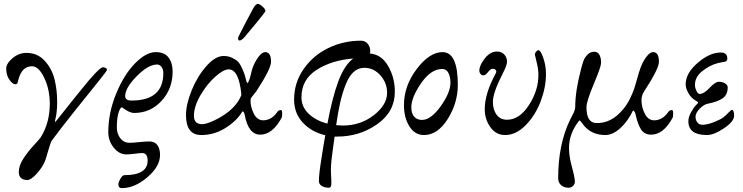

<svg xmlns="http://www.w3.org/2000/svg" viewBox="-20 -683 3833 991"><path d="M532 -322Q532 -317 485 -259Q438 -201 365 -109.5Q292 -18 247 43Q241 52 228 97.5Q215 143 212 149Q199 181 169.5 213.5Q140 246 122 246Q77 246 77 204Q77 173 99.5 137.5Q122 102 153.5 68Q185 34 190 26Q237 -49 237 -147Q237 -221 208.5 -281Q180 -341 145 -341Q92 -341 74 -269Q74 -268 72.5 -262Q71 -256 70 -254Q69 -252 66.5 -250Q64 -248 59 -248Q45 -248 28.5 -271.5Q12 -295 12 -329Q12 -355 44.5 -382.5Q77 -410 117 -410Q173 -410 210 -370Q247 -330 261 -275.5Q275 -221 275 -156Q275 -103 266 -69Q263 -57 264 -54Q265 -52 272 -61Q286 -78 314.5 -114.5Q343 -151 359 -170.5Q375 -190 399.5 -220.5Q424 -251 438.5 -268Q453 -285 469.5 -302.5Q486 -320 496 -328Q506 -336 511 -336Q517 -336 524.5 -332.5Q532 -329 532 -322Z M823 -306Q823 -326 813.5 -338Q804 -350 791 -350Q745 -350 685.5 -289.5Q626 -229 626 -187Q626 -164 659 -164Q823 -164 823 -306ZM871 -314Q871 -224 813.5 -162Q756 -100 673 -100Q647 -100 613 -127Q604 -135 594 -108Q583 -78 583 -26Q583 7 601 30.5Q619 54 649 54Q666 54 699 50.5Q732 47 751 47Q778 47 792 65.5Q806 84 806 117Q806 176 740.5 232Q675 288 609 288Q591 288 591 269Q591 258 601.5 239.5Q612 221 622 221Q742 221 742 146Q742 107 714 107Q703 107 675.5 110.5Q648 114 632 114Q595 114 567 79Q539 44 539 0Q539 -101 579.5 -199.5Q620 -298 677 -356Q734 -414 784 -414Q829 -414 850 -386Q871 -358 871 -314Z M1240 -489Q1225 -474 1217 -474Q1209 -474 1209 -482Q1209 -490 1211 -494Q1240 -553 1286 -638Q1299 -663 1311 -663Q1319 -663 1334.5 -649.5Q1350 -636 1350 -626Q1350 -622 1305.5 -567.5Q1261 -513 1240 -489ZM1226 -193Q1214 -325 1160 -325Q1134 -325 1091.5 -287.5Q1049 -250 1015 -192Q981 -134 981 -86Q981 -42 1023 -42Q1045 -42 1087 -62Q1129 -82 1160 -107Q1207 -145 1226 -193ZM1019 14Q940 14 940 -89Q940 -144 969 -216Q998 -288 1044.5 -341Q1091 -394 1134 -394Q1159 -394 1178.5 -384.5Q1198 -375 1208.5 -364.5Q1219 -354 1229 -331.5Q1239 -309 1242.5 -298Q1246 -287 1252 -263Q1257 -248 1262 -260Q1269 -274 1274 -296Q1279 -318 1283 -330Q1294 -362 1313 -388Q1332 -414 1349 -414Q1379 -414 1379 -364Q1379 -328 1303 -212Q1300 -207 1291.5 -197.5Q1283 -188 1278 -180.5Q1273 -173 1273 -166Q1273 -129 1290.5 -95.5Q1308 -62 1338 -62Q1382 -62 1412 -106Q1418 -115 1431 -115Q1436 -115 1436.5 -98Q1437 -81 1433 -74Q1386 12 1323 12Q1262 12 1243 -90Q1239 -109 1232 -108Q1231 -107 1230 -106Q1201 -58 1143 -22Q1085 14 1019 14Z M1670 -45Q1695 -179 1726 -262.5Q1757 -346 1803 -381Q1691 -372 1613.5 -322Q1536 -272 1536 -181Q1536 -131 1573.5 -95.5Q1611 -60 1670 -45ZM1715 -37Q1737 -35 1749 -35Q1841 -35 1909.5 -88.5Q1978 -142 1978 -204Q1978 -255 1943.5 -294Q1909 -333 1860 -333Q1828 -333 1804 -310.5Q1780 -288 1763 -243.5Q1746 -199 1735.5 -152Q1725 -105 1715 -37ZM2018 -210Q2018 -106 1927 -42Q1836 22 1720 22H1707Q1705 38 1700.5 70Q1696 102 1694 118Q1686 178 1688.5 215.5Q1691 253 1690 269.5Q1689 286 1677 286Q1656 286 1641 277Q1626 268 1626 251Q1626 214 1640 130Q1643 107 1650 66Q1657 25 1659 15Q1589 -1 1543.5 -49.5Q1498 -98 1498 -169Q1498 -256 1547 -326.5Q1596 -397 1674.5 -435Q1753 -473 1843 -473Q1864 -473 1877.5 -457.5Q1891 -442 1891 -420Q1891 -411 1889 -407Q1949 -402 1983.5 -342Q2018 -282 2018 -210Z M2305 -256Q2305 -286 2294.5 -306.5Q2284 -327 2263 -327Q2204 -327 2153.5 -253.5Q2103 -180 2103 -129Q2103 -97 2118 -80.5Q2133 -64 2158 -64Q2204 -64 2254.5 -134.5Q2305 -205 2305 -256ZM2343 -245Q2343 -152 2291 -69Q2239 14 2168 14Q2121 14 2093 -31Q2065 -76 2065 -140Q2065 -240 2131 -327Q2197 -414 2264 -414Q2343 -414 2343 -245Z M2539 -305Q2544 -314 2539 -321Q2534 -328 2523 -328Q2512 -328 2499 -311Q2486 -294 2475 -294Q2466 -294 2460 -301.5Q2454 -309 2454 -318Q2454 -345 2482 -381Q2510 -417 2545 -417Q2568 -417 2582.5 -402Q2597 -387 2597 -364Q2597 -346 2574 -302Q2524 -204 2524 -157Q2524 -117 2543 -91Q2562 -65 2597 -65Q2661 -65 2710 -140.5Q2759 -216 2759 -296Q2759 -326 2750 -361.5Q2741 -397 2741 -400Q2741 -410 2747.5 -417Q2754 -424 2759 -424Q2770 -424 2784 -384.5Q2798 -345 2798 -301Q2798 -233 2771 -161Q2744 -89 2694 -37.5Q2644 14 2587 14Q2540 14 2511 -26.5Q2482 -67 2482 -120Q2482 -200 2539 -305Z M3261 -90Q3259 -104 3250 -112Q3248 -114 3247 -112Q3220 -56 3181 -21Q3142 14 3105 14Q3034 14 2993 -36Q2991 -39 2985 -47Q2979 -55 2975 -59Q2971 -63 2969 -60Q2917 6 2917 80Q2917 124 2931 174.5Q2945 225 2947 250Q2949 264 2939 275Q2929 286 2915 286Q2892 286 2876.5 273Q2861 260 2861 236Q2861 61 2923 -66Q2926 -72 2932.5 -84.5Q2939 -97 2941.5 -102.5Q2944 -108 2946.5 -116.5Q2949 -125 2949 -132Q2949 -214 2980 -330Q2987 -357 2992.5 -371.5Q2998 -386 3012.5 -401Q3027 -416 3047 -416Q3067 -416 3075.5 -397Q3084 -378 3082 -354Q3081 -336 3044 -247.5Q3007 -159 3007 -130Q3007 -51 3055 -48Q3135 -44 3197 -120Q3217 -144 3231 -172.5Q3245 -201 3252 -221.5Q3259 -242 3268.5 -276.5Q3278 -311 3285 -330Q3296 -362 3315 -388Q3334 -414 3351 -414Q3381 -414 3381 -364Q3381 -328 3305 -212Q3291 -191 3291 -166Q3291 -129 3308.5 -95.5Q3326 -62 3356 -62Q3400 -62 3430 -106Q3436 -115 3449 -115Q3454 -115 3454.5 -98Q3455 -81 3451 -74Q3404 12 3341 12Q3305 12 3288 -16Q3271 -44 3261 -90Z M3629 14Q3533 14 3533 -57Q3533 -79 3547 -104Q3561 -129 3572 -140Q3574 -142 3576 -144Q3583 -150 3583 -153.5Q3583 -157 3572 -163Q3547 -177 3533 -202.5Q3519 -228 3519 -248Q3519 -305 3581 -358.5Q3643 -412 3700 -412Q3734 -412 3734 -381Q3734 -373 3730 -369Q3726 -365 3720.5 -364Q3715 -363 3702.5 -361Q3690 -359 3681 -356Q3643 -346 3605 -316Q3567 -286 3567 -245Q3567 -229 3575 -213.5Q3583 -198 3591 -198Q3613 -198 3642.5 -229.5Q3672 -261 3690 -261Q3709 -261 3722.5 -252.5Q3736 -244 3736 -232Q3736 -193 3709 -175Q3682 -157 3634 -148Q3613 -144 3591.5 -122Q3570 -100 3570 -80Q3570 -63 3579.5 -51Q3589 -39 3605 -39Q3642 -39 3697 -67Q3710 -73 3723.5 -85.5Q3737 -98 3745.5 -107Q3754 -116 3757 -116Q3769 -116 3769 -86Q3769 -56 3717 -21Q3665 14 3629 14Z"/></svg>

Font: EB Garamond 12
Style: Italic
Weight: 400
Italic angle: -17°
Version: Version 0.016; ttfautohint (v1.8.4)